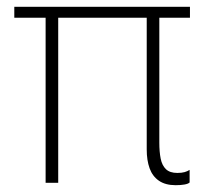

<svg xmlns="http://www.w3.org/2000/svg" viewBox="-20 -537 610 564"><path d="M496 7Q466 7 447 -6Q428 -19 419.5 -42.5Q411 -66 411 -98V-485H151V0H114V-485H22V-517H538V-485H448V-118Q448 -91 452 -71Q456 -51 467.5 -40Q479 -29 501 -29Q514 -29 522.5 -31.5Q531 -34 537 -38V-1Q533 3 522 5Q511 7 496 7Z"/></svg>

Font: Mona Sans ExtraLight
Style: Regular
Weight: 200
Designer: Deni Anggara
Foundry: GitHub
Version: Version 2.000